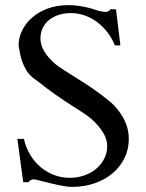

<svg xmlns="http://www.w3.org/2000/svg" viewBox="-20 -708 569 746"><path d="M480.5 -168.9Q480.5 -127.4 463.4 -93Q446.3 -58.6 416.5 -33.9Q386.7 -9.3 346.7 4.4Q306.6 18.1 260.3 18.1Q241.7 18.1 211.9 12Q182.1 5.9 148.4 -2.9Q132.3 -7.3 123 -9.3Q113.8 -11.2 109.9 -11.2Q99.1 -11.2 90.3 0H70.3L47.4 -168.5H72.8Q80.6 -134.3 97.4 -106.4Q114.3 -78.6 137.7 -58.8Q161.1 -39.1 189.9 -28.1Q218.8 -17.1 251 -17.1Q281.2 -17.1 307.6 -26.4Q334 -35.6 353.8 -52.2Q373.5 -68.8 385 -91.6Q396.5 -114.3 396.5 -141.1Q396.5 -167 380.1 -193.6Q363.8 -220.2 335 -246.1Q324.2 -255.9 296.4 -273.9Q268.6 -292 227.5 -318.4Q188 -344.7 158.2 -367.9Q128.4 -391.1 109.9 -404.3Q93.8 -417 83.7 -432.9Q73.7 -448.7 67.4 -465.8Q61 -482.9 57.9 -499.8Q54.7 -516.6 52.2 -530.8Q52.2 -561 65.9 -589.4Q79.6 -617.7 104.7 -639.6Q129.9 -661.6 165.5 -674.8Q201.2 -688 245.1 -688Q271.5 -688 299.3 -683.1Q327.1 -678.2 354.5 -668.5Q365.7 -665 375.7 -663.3Q385.7 -661.6 391.1 -661.6Q401.4 -661.6 409.2 -671.9H430.7L447.8 -531.7H426.3Q415 -559.6 397.2 -582.8Q379.4 -606 356.9 -622.6Q334.5 -639.2 308.3 -648.2Q282.2 -657.2 254.9 -657.2Q229.5 -657.2 208 -650.1Q186.5 -643.1 170.7 -630.4Q154.8 -617.7 146 -599.4Q137.2 -581.1 137.2 -558.1Q137.2 -533.2 152.1 -508.1Q167 -482.9 197.8 -457Q205.6 -450.7 233.2 -432.6Q260.7 -414.6 304.2 -387.7Q322.8 -376 340.3 -363.8Q357.9 -351.6 373.5 -339.8Q389.2 -328.1 401.9 -317.6Q414.6 -307.1 422.9 -298.8Q480.5 -237.3 480.5 -168.9Z"/></svg>

Font: XB Niloofar
Style: Regular
Weight: 400
Designer: Behnam
Foundry: Irmug
Version: Version 7.201 2008